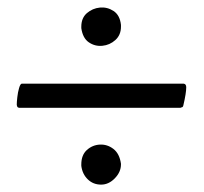

<svg xmlns="http://www.w3.org/2000/svg" viewBox="-20 -500 552 520"><path d="M200.2 -423.8V-427.7Q200.2 -451.2 215.3 -464.4Q230.5 -477.5 250.5 -479.5Q270.5 -481.4 287.6 -470.2Q304.7 -459 307.6 -432.6V-427.7Q307.6 -405.3 292.5 -391.6Q277.3 -377.9 257.3 -376Q237.3 -374 220.7 -385.3Q204.1 -396.5 200.2 -423.8ZM31.2 -208 27.3 -210Q25.4 -213.9 25.4 -216.8Q25.4 -223.6 26.9 -236.8Q28.3 -250 31.7 -261.7Q35.2 -273.4 39.1 -273.4H477.5Q484.4 -272.5 484.4 -263.7Q484.4 -248 476.6 -214.8Q475.6 -209 470.7 -209L468.8 -208ZM253.9 0Q232.4 0 217.8 -14.2Q203.1 -28.3 200.2 -50.8V-54.7Q200.2 -80.1 215.3 -93.8Q230.5 -107.4 250.5 -108.4Q270.5 -109.4 287.1 -96.7Q303.7 -84 307.6 -56.6V-54.7Q307.6 -34.2 291 -17.1Q274.4 0 253.9 0Z"/></svg>

Font: Crimson Text SemiBold
Style: Regular
Weight: 600
Designer: Sebastian Kosch
Foundry: Sebastian Kosch
Version: Version 1.100; ttfautohint (v1.8.4)